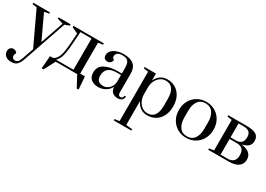

<svg xmlns="http://www.w3.org/2000/svg" viewBox="-15 -1363 3456 2491"><g transform="rotate(30 1713.5 -117.5)"><path d="M2 196Q2 166 19.5 147.5Q37 129 63 129Q82 129 97 137Q112 145 121 161Q106 182 106 205Q106 225 119 238Q132 251 152 251Q176 251 193.5 235Q211 219 225 179L285 7L53 -487L-14 -497V-517H235V-497L165 -485L332 -128L451 -472L365 -497V-517H545V-497L477 -472L253 179Q232 238 202.5 265Q173 292 118 292Q66 292 34 266Q2 240 2 196Z M1058 165H1030L942 0H620L533 165H505L520 -25H552Q574 -25 595 -44Q616 -63 632 -99Q646 -132 654.5 -181Q663 -230 670 -335L678 -455L587 -498V-518H1042V-498L972 -488V-25H1043ZM872 -493H706L695 -335Q688 -229 679 -178.5Q670 -128 657 -94Q648 -72 637.5 -56.5Q627 -41 619.5 -34Q612 -27 610 -25H872Z M1111 -123Q1111 -217 1190 -256.5Q1269 -296 1373 -296H1440V-373Q1440 -425 1428.5 -453.5Q1417 -482 1393 -493.5Q1369 -505 1328 -505Q1281 -505 1258 -486.5Q1235 -468 1235 -437Q1235 -408 1263 -399Q1263 -374 1244 -355Q1225 -336 1199 -336Q1171 -336 1154 -351.5Q1137 -367 1137 -399Q1137 -457 1195 -492Q1253 -527 1340 -527Q1540 -527 1540 -353V-67Q1540 -45 1549.5 -33.5Q1559 -22 1577 -22Q1594 -22 1604 -33.5Q1614 -45 1614 -65H1635Q1635 -30 1612.5 -10Q1590 10 1550 10Q1504 10 1472.5 -16.5Q1441 -43 1440 -99Q1416 -48 1366.5 -19Q1317 10 1257 10Q1193 10 1152 -23.5Q1111 -57 1111 -123ZM1440 -170V-274H1373Q1291 -274 1250.5 -237.5Q1210 -201 1210 -135Q1210 -80 1236 -57Q1262 -34 1312 -34Q1339 -34 1367.5 -50Q1396 -66 1416 -96.5Q1436 -127 1440 -170Z M1653 263 1723 253V-487L1653 -497V-517H1823V-412Q1848 -466 1890.5 -496.5Q1933 -527 1992 -527Q2063 -527 2117 -493.5Q2171 -460 2201 -399.5Q2231 -339 2231 -258Q2231 -177 2201 -116.5Q2171 -56 2117 -23Q2063 10 1992 10Q1933 10 1890.5 -20.5Q1848 -51 1823 -104V253L1917 263V283H1653ZM2121 -208V-308Q2121 -502 1982 -502Q1938 -502 1902 -476.5Q1866 -451 1845 -408Q1824 -365 1823 -315V-208Q1823 -157 1843.5 -112.5Q1864 -68 1900.5 -41.5Q1937 -15 1982 -15Q2121 -15 2121 -208Z M2317 -259Q2317 -338 2351.5 -399Q2386 -460 2445 -493.5Q2504 -527 2576 -527Q2648 -527 2707 -493.5Q2766 -460 2800.5 -399Q2835 -338 2835 -259Q2835 -180 2800.5 -118.5Q2766 -57 2707 -23.5Q2648 10 2576 10Q2504 10 2445 -23.5Q2386 -57 2351.5 -118.5Q2317 -180 2317 -259ZM2725 -209V-309Q2725 -398 2687.5 -451.5Q2650 -505 2576 -505Q2502 -505 2464.5 -451.5Q2427 -398 2427 -309V-209Q2427 -120 2464.5 -66Q2502 -12 2576 -12Q2650 -12 2687.5 -66Q2725 -120 2725 -209Z M2905 -20 2975 -30V-488L2905 -498V-518H3179Q3282 -518 3326 -489.5Q3370 -461 3370 -397Q3370 -304 3252 -278V-275Q3404 -254 3404 -140Q3404 -70 3353 -35Q3302 0 3211 0H2905ZM3155 -284Q3207 -284 3234.5 -311Q3262 -338 3262 -392V-396Q3262 -445 3234 -469Q3206 -493 3149 -493H3075V-284ZM3181 -25Q3236 -25 3266 -54Q3296 -83 3296 -139V-146Q3296 -203 3266.5 -231.5Q3237 -260 3181 -260H3075V-25Z"/></g></svg>

Font: Prata
Style: Regular
Weight: 400
Designer: Ivan Petrov
Foundry: Cyreal
Version: Version 2.000